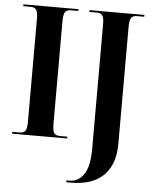

<svg xmlns="http://www.w3.org/2000/svg" viewBox="-62 -765 836 1056"><g transform="rotate(5 356.0 -237.0)"><path d="M24 0V-10H64Q86 -10 95.5 -22Q105 -34 105 -73V-639Q105 -679 95.5 -691.5Q86 -704 64 -704H24V-714H328V-704H288Q265 -704 255.5 -691.5Q246 -679 246 -639V-73Q246 -34 255.5 -22Q265 -10 288 -10H328V0ZM344 240V230H360Q410 230 440 185.5Q470 141 470 46V-642Q470 -680 460.5 -692Q451 -704 429 -704H389V-714H692V-704H653Q630 -704 620.5 -691.5Q611 -679 611 -639V3Q611 71 591.5 116.5Q572 162 539 189Q506 216 464 228Q422 240 377 240Z"/></g></svg>

Font: Noto Serif Display Condensed
Style: Bold
Weight: 700
Width: 3
Designer: Monotype Design Team
Foundry: Monotype Imaging Inc.
Version: Version 2.009